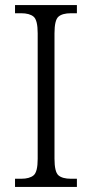

<svg xmlns="http://www.w3.org/2000/svg" viewBox="-20 -734 362 754"><path d="M39 0V-32H63Q96 -32 112 -45.5Q128 -59 128 -110V-603Q128 -655 112 -668.5Q96 -682 63 -682H39V-714H282V-682H259Q225 -682 209.5 -668.5Q194 -655 194 -603V-111Q194 -59 209.5 -45.5Q225 -32 259 -32H282V0Z"/></svg>

Font: Noto Serif Lao SemiCondensed Light
Style: Regular
Weight: 300
Width: 4
Designer: Monotype Design Team
Foundry: Monotype Imaging Inc.
Version: Version 2.003; ttfautohint (v1.8.4.7-5d5b)